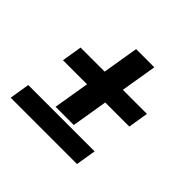

<svg xmlns="http://www.w3.org/2000/svg" viewBox="-140 -722 880 880"><g transform="rotate(45 300.0 -282.0)"><path d="M322 -116H204L233 -291H77L93 -389H249L278 -564H396L367 -389H523L507 -291H351ZM29 0 45 -98H475L459 0Z"/></g></svg>

Font: Iosevka HT Extrabold Extended
Style: Italic
Weight: 800
Width: 7
Italic angle: -9°
Monospace: yes
Designer: Belleve Invis
Foundry: Belleve Invis
Version: Version 32.3.0; ttfautohint (v1.8.4)